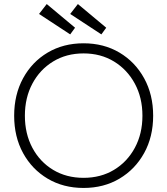

<svg xmlns="http://www.w3.org/2000/svg" viewBox="-20 -919 827 949"><path d="M393 10Q293 10 215.5 -36Q138 -82 94 -162.5Q50 -243 50 -347Q50 -451 94 -532Q138 -613 215.5 -659Q293 -705 393 -705Q493 -705 570.5 -659Q648 -613 692.5 -532Q737 -451 737 -347Q737 -243 692.5 -162.5Q648 -82 570.5 -36Q493 10 393 10ZM393 -40Q478 -40 543.5 -79.5Q609 -119 646.5 -188.5Q684 -258 684 -347Q684 -436 646.5 -505.5Q609 -575 543.5 -615Q478 -655 393 -655Q308 -655 242.5 -615Q177 -575 140 -505.5Q103 -436 103 -347Q103 -258 140 -188.5Q177 -119 242.5 -79.5Q308 -40 393 -40ZM481 -749 327 -850 365 -899 505 -782ZM327 -749 173 -850 211 -899 351 -782Z"/></svg>

Font: Lexend Deca ExtraLight
Style: Regular
Weight: 200
Designer: Bonnie Shaver-Troup, Thomas Jockin
Foundry: Lexend
Version: Version 1.008; ttfautohint (v1.8.4.7-5d5b)